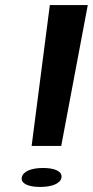

<svg xmlns="http://www.w3.org/2000/svg" viewBox="-20 -731 367 759"><path d="M66 -29C62 -6 91 8 138 8C185 8 219 -5 223 -29C227 -53 198 -67 150 -67C103 -67 70 -53 66 -29ZM177 -711 105 -154H222L327 -711Z"/></svg>

Font: Aerodynamic
Style: Obl
Weight: 500
Designer: Google
Version: Version 2.000980; 2014